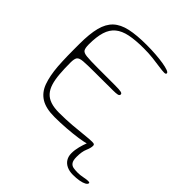

<svg xmlns="http://www.w3.org/2000/svg" viewBox="-221 -751 1078 1078"><g transform="rotate(45 318.0 -211.5)"><path d="M236 36.5Q167 36.5 128 12Q89 -12.5 71.8 -60.2Q54.5 -108 49 -177.5Q47.5 -196.5 46.8 -216.8Q46 -237 45.5 -258.8Q45 -280.5 45 -304Q45 -327.5 45 -352.5Q45 -432.5 58.2 -484Q71.5 -535.5 102.2 -564.2Q133 -593 185.5 -604.5Q238 -616 316 -616Q353 -616 387.8 -613.5Q422.5 -611 449.8 -606.5Q477 -602 493 -596.2Q509 -590.5 509 -583.5Q509 -578.5 505.5 -576.8Q502 -575 495 -575Q480 -575 453.8 -579Q427.5 -583 393 -587Q358.5 -591 318.5 -591Q253 -591 208 -581.8Q163 -572.5 135.8 -550Q108.5 -527.5 96.2 -488Q84 -448.5 84 -388.5Q84 -360 91 -347.8Q98 -335.5 125.8 -332.8Q153.5 -330 216 -330Q225.5 -330 244.2 -330Q263 -330 284.2 -330Q305.5 -330 323.2 -330Q341 -330 348.5 -330Q386.5 -330 398.2 -327Q410 -324 410 -316.5Q410 -307 398.5 -304.2Q387 -301.5 362.5 -301.5Q350.5 -301.5 332.8 -301.5Q315 -301.5 294.8 -301.2Q274.5 -301 255.2 -301Q236 -301 221.5 -301Q157.5 -301 128.2 -298.5Q99 -296 91.2 -284Q83.5 -272 83.5 -244Q83.5 -193.5 86.8 -153.8Q90 -114 99 -84.8Q108 -55.5 125.2 -36.2Q142.5 -17 170 -7.8Q197.5 1.5 237.5 1.5Q290 1.5 339 -2.5Q388 -6.5 426.2 -10.8Q464.5 -15 484 -15Q495 -15 499.2 -12.8Q503.5 -10.5 503.5 -5Q503.5 3 479 10.5Q454.5 18 414.8 23.8Q375 29.5 328 33Q281 36.5 236 36.5ZM538.5 193Q510.5 193 489.8 183.2Q469 173.5 458 155.5Q447 137.5 447 113Q447 87 454 60Q461 33 469 13Q474.5 0 479.2 -7Q484 -14 493.5 -14Q499 -14 501.5 -10.8Q504 -7.5 504 -2Q504 15 493 40Q482 65 482 107Q482 135 490.8 147.5Q499.5 160 514.8 162.8Q530 165.5 550 165.5Q568.5 165.5 590.5 161Q612.5 156.5 625 156.5Q630 156.5 633 157.8Q636 159 636 162Q636 170.5 623.2 177.8Q610.5 185 588.5 189Q566.5 193 538.5 193Z"/></g></svg>

Font: Gluten Thin
Style: Regular
Weight: 100
Designer: Tyler Finck
Foundry: Etcetera Type Company
Version: Version 1.300